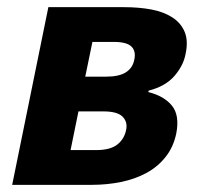

<svg xmlns="http://www.w3.org/2000/svg" viewBox="-20 -516 576 536"><path d="M14 0 115 -496H326Q368 -496 402.5 -489.5Q437 -483 461 -467.5Q485 -452 495.5 -427Q506 -402 498 -365Q492 -333 467 -304Q442 -275 395 -263L394 -259Q438 -248 460 -221Q482 -194 472 -143Q464 -105 442 -77.5Q420 -50 388.5 -33Q357 -16 318 -8Q279 0 237 0ZM218 -302H276Q313 -302 332 -314.5Q351 -327 355 -350Q360 -373 347 -386Q334 -399 297 -399H238ZM177 -97H248Q288 -97 307.5 -112.5Q327 -128 332 -153Q337 -175 322.5 -190Q308 -205 269 -205H199Z"/></svg>

Font: mr_Source Sans Pro
Style: Bold Italic
Weight: 700
Italic angle: -11°
Designer: Paul D. Hunt
Foundry: Adobe Systems Incorporated
Version: Version 1.036;July 10, 2024;FontCreator 11.5.0.2430 64-bit